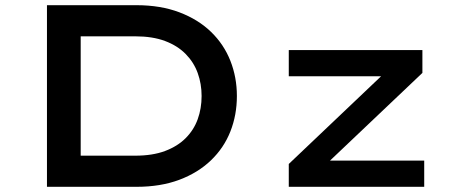

<svg xmlns="http://www.w3.org/2000/svg" viewBox="-20 -720 1746 740"><path d="M161 0V-700H506Q599 -700 671.5 -672.5Q744 -645 793.5 -597Q843 -549 868 -485.5Q893 -422 893 -350Q893 -277 868 -213.5Q843 -150 793 -102Q743 -54 671 -27Q599 0 506 0ZM291 -101 281 -120H501Q568 -120 616 -138Q664 -156 695.5 -187.5Q727 -219 742 -260.5Q757 -302 757 -350Q757 -397 742 -438.5Q727 -480 695.5 -512Q664 -544 616 -562Q568 -580 501 -580H278L291 -597ZM1093 0V-88L1474 -450L1488 -426H1093V-527H1608V-439L1234 -84L1217 -101H1615V0Z"/></svg>

Font: Lexend Tera Medium
Style: Regular
Weight: 500
Designer: Bonnie Shaver-Troup, Thomas Jockin
Foundry: Lexend
Version: Version 1.007